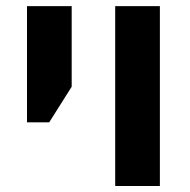

<svg xmlns="http://www.w3.org/2000/svg" viewBox="-20 -622 635 642"><path d="M365.2 0Q365.2 -150.4 365.2 -601.6Q402.3 -601.6 514.6 -601.6Q514.6 -451.2 514.6 0Q477.5 0 365.2 0ZM70.3 -212.9Q70.3 -273.4 70.3 -456.1Q70.3 -493.2 70.3 -601.6Q107.4 -601.6 219.7 -601.6Q219.7 -534.2 219.7 -332Q201.2 -302.7 144.5 -212.9Q126 -212.9 70.3 -212.9Z"/></svg>

Font: Noto Sans Hebrew DECATHLON 
Style: Bold
Weight: 400
Designer: Monotype Design Team
Version: Version 2.000;GOOG;noto-fonts:20170220:a8a215d2e889